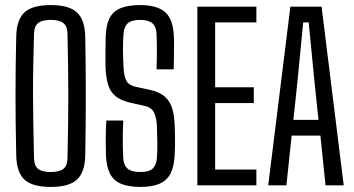

<svg xmlns="http://www.w3.org/2000/svg" viewBox="-20 -722 1381 748"><path d="M177.5 6.2Q106 6.2 75.3 -22.2Q44.7 -50.6 43.2 -116.2Q41.8 -183.6 41.1 -240.7Q40.4 -297.7 40.4 -350.9Q40.4 -404.1 41.1 -459.7Q41.8 -515.4 43.2 -580.4Q44.7 -645.5 75.5 -673.9Q106.4 -702.2 177.5 -702.2Q249 -702.2 279.6 -673.8Q310.2 -645.4 312.1 -580.2Q313.1 -528.4 313.5 -482.6Q313.8 -436.9 314.1 -393.9Q314.3 -350.9 314.1 -307.6Q313.8 -264.4 313.5 -217.3Q313.1 -170.1 312.1 -116.4Q310.6 -50.7 279.8 -22.2Q249 6.2 177.5 6.2ZM177.5 -51.9Q211.4 -51.9 226.9 -63.9Q242.4 -75.9 242.9 -104.9Q244.6 -176.6 245.3 -236.1Q246.1 -295.5 246.1 -350.8Q246.1 -406.2 245.3 -464.3Q244.5 -522.4 242.9 -590.9Q242.4 -620.2 226.9 -632.3Q211.4 -644.5 177.5 -644.5Q144.2 -644.5 128.9 -632.3Q113.5 -620.2 112.5 -591.5Q110.5 -522.5 109.5 -464.3Q108.4 -406.2 108.6 -350.8Q108.8 -295.5 109.9 -236Q110.9 -176.5 112.5 -104.7Q113.5 -75.9 128.9 -63.9Q144.2 -51.9 177.5 -51.9Z M527.1 6.2Q479.9 6.2 450.9 -6.3Q421.8 -18.8 408.1 -46.2Q394.5 -73.5 392.7 -117.4Q391.8 -154 391.9 -185.1Q392 -216.2 394.3 -252.5H460.1Q459 -228.3 458.4 -203.5Q457.9 -178.7 458.4 -154.1Q458.9 -129.4 460.1 -106.3Q461.8 -77.9 477.3 -64.9Q492.7 -51.9 526.7 -51.9Q560.5 -51.9 574.8 -65.2Q589 -78.4 591.3 -107.1Q593.5 -138.4 593 -166.9Q592.6 -195.4 591.3 -230Q590 -261 580.8 -282.1Q571.5 -303.2 542.5 -309.6L488.7 -321.6Q450.1 -330.4 429.4 -347.9Q408.6 -365.5 400.6 -393.7Q392.5 -421.9 391 -462.4Q390.5 -487.5 390.9 -519Q391.3 -550.5 391.8 -580Q393.2 -623.7 406.5 -650.6Q419.8 -677.5 449.1 -689.9Q478.3 -702.2 526.7 -702.2Q592.5 -702.2 623.8 -674.3Q655 -646.3 657.5 -579.2Q658 -566.9 658 -544.7Q657.9 -522.5 657.6 -497.6Q657.2 -472.7 656.7 -451.9H589.9Q590.9 -476.8 591.1 -499.7Q591.4 -522.7 591.1 -545.2Q590.9 -567.7 589.9 -590.3Q588.6 -618.2 573.6 -631.3Q558.6 -644.5 525.9 -644.5Q492.2 -644.5 477.8 -631.3Q463.3 -618.2 461.1 -590.3Q458.9 -560.8 459.1 -527.6Q459.3 -494.4 461.1 -462.4Q462.4 -427 471.9 -408.2Q481.4 -389.5 511.3 -383.2L561.2 -372.6Q600.8 -364.3 621.7 -345.9Q642.7 -327.6 651.1 -298.9Q659.5 -270.2 660.7 -230.2Q661.6 -206.8 661.8 -189.7Q662 -172.5 661.8 -156.1Q661.5 -139.6 660.5 -117.4Q658.3 -72.4 643.9 -45.2Q629.5 -18.1 600.9 -5.9Q572.2 6.2 527.1 6.2Z M748.9 0V-696H978.8V-634.8H818.2V-382H968.8V-320.4H818.2V-61.6H978.8V0Z M1024.9 0 1111.3 -696H1232.8L1319.1 0H1248.2L1228.2 -193.8H1116.2L1095.8 0ZM1123 -255H1220.8L1204.8 -407.4L1182.6 -634.8H1161.2L1139.1 -406.7Z"/></svg>

Font: Big Shoulders Display SC Thin
Style: Regular
Weight: 100
Designer: Patric King
Foundry: XO Type Co
Version: Version 2.002